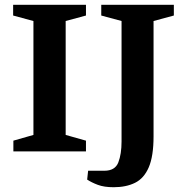

<svg xmlns="http://www.w3.org/2000/svg" viewBox="-20 -634 766 804"><path d="M36 0V-45L120 -69V-546L35 -569V-614H340V-569L255 -546V-69L340 -45V0ZM456 150Q416 150 389.5 140Q363 130 345 118L349 81H417Q462 81 475.5 46Q489 11 489 -41V-546L404 -569V-614H708V-569L623 -546V-63Q623 20 603 66.5Q583 113 545.5 131.5Q508 150 456 150Z"/></svg>

Font: Manuale
Style: Regular
Weight: 400
Designer: Eduardo Tunni / Pablo Cosgaya
Foundry: Eduardo Tunni / Pablo Cosgaya
Version: Version 1.002